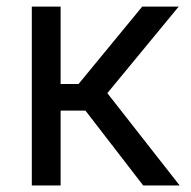

<svg xmlns="http://www.w3.org/2000/svg" viewBox="-20 -566 582 586"><path d="M77.1 0V-545.9H165V-309.6H219.7L414.1 -545.9H525.4L307.6 -281.7L528.3 0H417L240.7 -228.5H165V0Z"/></svg>

Font: Inter Variable
Style: Regular
Weight: 400
Designer: Rasmus Andersson
Foundry: rsms
Version: Version 4.001;git-9221beed3